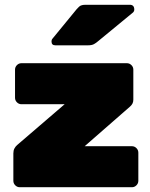

<svg xmlns="http://www.w3.org/2000/svg" viewBox="-20 -785 630 805"><path d="M63 0Q52 0 44 -8Q36 -16 36 -27V-142Q36 -154 40.5 -162.5Q45 -171 52 -177L251 -348H70Q59 -348 51 -356Q43 -364 43 -375V-493Q43 -504 51 -512Q59 -520 70 -520H512Q523 -520 531 -512Q539 -504 539 -493V-367Q539 -358 535.5 -351Q532 -344 525 -338L335 -172H533Q544 -172 552 -164Q560 -156 560 -145V-27Q560 -16 552 -8Q544 0 533 0ZM212 -595Q196 -595 196 -611Q196 -619 201 -624L301 -746Q312 -759 319.5 -762Q327 -765 338 -765H524Q543 -765 543 -745Q543 -738 538 -733L391 -612Q383 -605 374 -600Q365 -595 349 -595Z"/></svg>

Font: Rubik Black
Style: Regular
Weight: 900
Designer: Hubert and Fischer
Foundry: Hubert and Fischer
Version: Version 2.300;gftools[0.9.30]